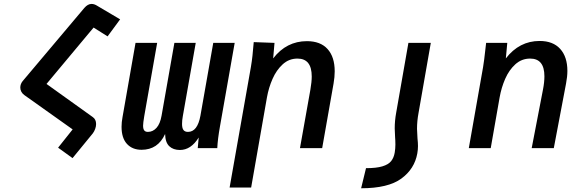

<svg xmlns="http://www.w3.org/2000/svg" viewBox="-20 -774 3040 1003"><path d="M359.5 -98 107.5 -277Q97 -284.5 91.5 -294.8Q86 -305 86 -316.5Q86 -335 98.5 -350.5L420.5 -732.5Q438.5 -753.5 458.5 -753.5Q473 -753.5 489 -743L607.5 -673L542 -584L469 -630L445.5 -602L223 -335.5L464.5 -162.5Q482 -150.5 482 -126Q482 -113.5 477.2 -100.5Q472.5 -87.5 465 -77.5L359 52L283.5 -2.5Z M1115 0H1013L1018 -55.5Q977.5 9.5 920 9.5Q885 9.5 864.2 -10.2Q843.5 -30 842.5 -74Q805 8.5 719.5 8.5Q671.5 8.5 643.2 -22.2Q615 -53 615 -111.5Q615 -135.5 620 -162L688 -550H801L733.5 -167Q727.5 -131 727.5 -117.5Q727.5 -100.5 733.5 -92.8Q739.5 -85 752.5 -85Q778.5 -85 797.5 -106Q816.5 -127 824 -169.5L891 -550H1002.5L935 -167Q931 -145.5 931 -126.5Q931 -104.5 938.5 -94.8Q946 -85 962 -85Q1011.5 -85 1027 -169.5L1094 -550H1206L1129 -113Q1117.5 -49 1115 0Z M1305.5 -554 1414 -550 1407 -469Q1476.5 -559 1583.5 -559Q1654 -559 1691.2 -517.8Q1728.5 -476.5 1728.5 -401.5Q1728.5 -372 1722.5 -337.5L1663 0H1547L1601.5 -306Q1608.5 -346.5 1608.5 -374.5Q1608.5 -468 1534 -468Q1489.5 -468 1456.8 -438Q1424 -408 1403.8 -362Q1383.5 -316 1374.5 -265L1292 205.5H1179.5L1290.5 -423Q1296 -455.5 1298.8 -482.2Q1301.5 -509 1305.5 -554Z M2160 27.5Q2163.5 8 2163.5 -11Q2163.5 -28 2161 -50.5Q2158.5 -88 2158.5 -101Q2158.5 -142 2166.5 -184.5L2230.5 -550H2113.5L2049.5 -184.5Q2042 -143.5 2042 -103Q2042 -85.5 2044 -56.5Q2044.5 -50 2045 -40.8Q2045.5 -31.5 2045.5 -19Q2045.5 2 2042 23Q2037.5 50 2023.2 67.8Q2009 85.5 1977.5 95Q1946 104.5 1892 104.5L1866.5 209.5Q2007.5 209.5 2076.5 159Q2145.5 108.5 2160 27.5Z M2515.5 -515.5 2519.5 -550H2630L2622.5 -469Q2693 -560 2799 -560Q2869 -560 2906.5 -518.5Q2944 -477 2944 -403.5Q2944 -374 2937 -337.5L2873 0H2757.5L2816.5 -306Q2824 -344.5 2824 -375.5Q2824 -468 2749.5 -468Q2705 -468 2672 -438Q2639 -408 2619 -362Q2599 -316 2590 -265L2543.5 0H2429L2503.5 -423Q2509.5 -459 2515.5 -515.5Z"/></svg>

Font: JuliaMono SemiBoldItalic
Style: Regular
Weight: 600
Italic angle: -9°
Monospace: yes
Designer: cormullion
Foundry: corm
Version: Version 0.049; ttfautohint (v1.8.4)